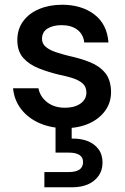

<svg xmlns="http://www.w3.org/2000/svg" viewBox="-20 -528 527 809"><path d="M254 12Q196 12 148 -8.5Q100 -29 70 -67Q40 -105 35 -156H142Q149 -120 179 -97Q209 -74 254 -74Q294 -74 319 -91.5Q344 -109 344 -138Q344 -163 327.5 -177Q311 -191 285.5 -199Q260 -207 230 -213Q184 -224 143.5 -240Q103 -256 78 -284Q53 -312 53 -359Q53 -405 77.5 -438.5Q102 -472 145 -490Q188 -508 242 -508Q323 -508 377 -467.5Q431 -427 437 -349H335Q331 -384 305.5 -403Q280 -422 240 -422Q203 -422 180 -407.5Q157 -393 157 -364Q157 -344 173 -330.5Q189 -317 214.5 -308.5Q240 -300 268 -293Q319 -282 359 -266Q399 -250 423 -221Q447 -192 448 -141Q448 -95 422.5 -60.5Q397 -26 353.5 -7Q310 12 254 12ZM167 261V197H269Q330 197 330 155Q330 115 269 115H214V-17H282V56Q319 55 348 66Q377 77 394.5 100Q412 123 412 157Q412 190 395 213.5Q378 237 350 249Q322 261 286 261Z"/></svg>

Font: Rethink Sans Medium
Style: Regular
Weight: 500
Designer: The Rethink Sans project authors (Hans Thiessen). DM Sans designed by Colophon Foundry.
Foundry: Rethink Communications LLC
Version: Version 1.001